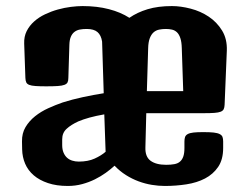

<svg xmlns="http://www.w3.org/2000/svg" viewBox="-20 -613 824 639"><path d="M53.2 -142.1Q52.7 -169.4 64.9 -189.9Q77.1 -210.4 96.7 -226.1Q116.2 -241.7 140.4 -252.7Q164.6 -263.7 188.5 -272Q220.7 -282.2 256.1 -289.8Q291.5 -297.4 325.2 -302.7L319.8 -474.6Q316.4 -496.1 304.4 -506.3Q292.5 -516.6 268.6 -516.6Q255.9 -516.6 245.6 -514.6Q235.4 -512.7 227.8 -506.8Q220.2 -501 215.8 -490.7Q211.4 -480.5 210.9 -464.4L207.5 -353.5Q207.5 -344.2 204.8 -338.9Q202.1 -333.5 194.3 -330.6Q186.5 -327.6 172.1 -326.7Q157.7 -325.7 133.8 -325.7Q111.8 -325.7 98.1 -326.7Q84.5 -327.6 77.1 -330.6Q69.8 -333.5 67.4 -338.9Q64.9 -344.2 64.5 -353.5L60.5 -467.8Q59.6 -491.2 68.8 -509.5Q78.1 -527.8 93.8 -541.7Q109.4 -555.7 129.9 -565.4Q150.4 -575.2 172.4 -581.3Q194.3 -587.4 215.8 -590.1Q237.3 -592.8 254.9 -592.8Q303.2 -592.8 342.5 -582.5Q381.8 -572.3 410.6 -553.7Q436.5 -571.8 471.2 -582.3Q505.9 -592.8 552.2 -592.8Q581.5 -592.8 614.5 -584.2Q647.5 -575.7 674.6 -557.6Q701.7 -539.6 719 -511.5Q736.3 -483.4 734.9 -444.3L727.5 -264.2Q727.1 -254.9 724.4 -249.5Q721.7 -244.1 714.4 -241.2Q707 -238.3 693.6 -237.3Q680.2 -236.3 658.2 -236.3H466.8L463.9 -122.1Q462.9 -91.3 481.2 -77.9Q499.5 -64.5 533.2 -64.5Q548.8 -64.5 560.3 -66.7Q571.8 -68.8 579.1 -75.2Q586.4 -81.5 590.1 -92.3Q593.8 -103 593.8 -120.6V-141.6Q593.8 -150.9 595.9 -157Q598.1 -163.1 604.7 -166.7Q611.3 -170.4 623.8 -171.9Q636.2 -173.3 656.2 -173.3Q677.7 -173.3 690.9 -171.9Q704.1 -170.4 711.2 -166.7Q718.3 -163.1 720.5 -157.2Q722.7 -151.4 722.7 -142.1V-120.6Q722.7 -82 706.1 -57.6Q689.5 -33.2 662.4 -19Q635.3 -4.9 600.3 0.5Q565.4 5.9 528.8 5.9Q507.3 5.9 485.1 2.2Q462.9 -1.5 441.2 -9.5Q419.4 -17.6 398.9 -30.5Q378.4 -43.5 361.3 -61.5Q348.6 -49.8 332 -37.8Q315.4 -25.9 295.7 -16.1Q275.9 -6.3 253.2 -0.2Q230.5 5.9 205.6 5.9Q168 5.9 139.6 -3.7Q111.3 -13.2 92.3 -29.5Q73.2 -45.9 63.7 -68.1Q54.2 -90.3 53.7 -115.7ZM589.8 -309.6 585 -452.6Q584.5 -473.1 580.3 -485.8Q576.2 -498.5 569.1 -505.4Q562 -512.2 552.5 -514.4Q543 -516.6 532.2 -516.6Q520 -516.6 509.5 -514.4Q499 -512.2 491.2 -505.4Q483.4 -498.5 478.5 -485.8Q473.6 -473.1 473.1 -452.6L468.8 -309.6ZM187 -130.4Q187 -115.7 191.4 -105.2Q195.8 -94.7 203.1 -88.1Q210.4 -81.5 220.5 -78.4Q230.5 -75.2 242.2 -75.2Q272.9 -75.2 294.9 -85.2Q316.9 -95.2 331.5 -107.9L327.1 -232.4Q299.3 -227.5 278.1 -221.7Q256.8 -215.8 240.7 -209Q216.3 -197.8 201.7 -184.3Q187 -170.9 187 -149.4Z"/></svg>

Font: Denk One
Style: Regular
Weight: 400
Designer: Irina Smirnova
Foundry: Irina Smirnova
Version: Version 1.002